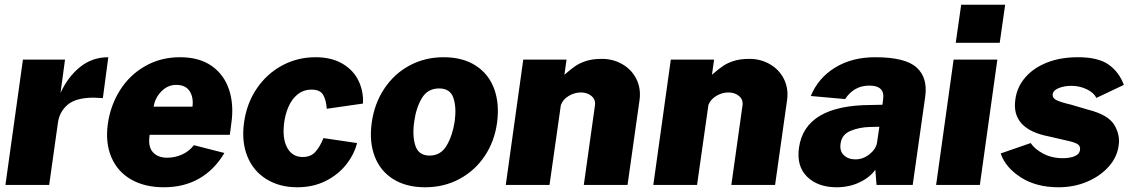

<svg xmlns="http://www.w3.org/2000/svg" viewBox="-20 -782 4790 812"><path d="M77 -530H255L236 -389Q267 -457 318.5 -498.5Q370 -540 438 -540L415 -367Q387 -369 377 -369Q301 -369 266 -339Q231 -309 225 -263L188 0H3Z M687 -115Q720 -115 750 -128.5Q780 -142 800 -168L929 -135Q887 -64 822.5 -27Q758 10 673 10Q592 10 534.5 -23Q477 -56 451 -117Q425 -178 436 -258Q447 -336 487.5 -400.5Q528 -465 594 -502.5Q660 -540 741 -540Q823 -540 875.5 -503Q928 -466 949 -402Q970 -338 958 -258L952 -212H613Q605 -163 626 -139Q647 -115 687 -115ZM794 -331Q799 -370 782 -396.5Q765 -423 725 -423Q689 -423 662 -395Q635 -367 630 -331Z M1515 -344 1362 -322Q1359 -361 1346 -382Q1333 -403 1297 -403Q1253 -403 1222.5 -367Q1192 -331 1182 -265Q1173 -197 1194.5 -157.5Q1216 -118 1260 -118Q1295 -118 1314.5 -140.5Q1334 -163 1348 -198L1490 -177Q1478 -129 1444 -86Q1410 -43 1357 -16.5Q1304 10 1237 10Q1162 10 1106.5 -24.5Q1051 -59 1026 -121Q1001 -183 1012 -263Q1023 -344 1065.5 -407Q1108 -470 1173 -505Q1238 -540 1314 -540Q1383 -540 1429.5 -512Q1476 -484 1497 -439Q1518 -394 1515 -344Z M1552 -262Q1563 -344 1605.5 -407.5Q1648 -471 1713 -505.5Q1778 -540 1856 -540Q1937 -540 1992 -504.5Q2047 -469 2070 -406Q2093 -343 2082 -262Q2071 -183 2029.5 -121.5Q1988 -60 1923 -25Q1858 10 1778 10Q1698 10 1643 -24.5Q1588 -59 1564.5 -121Q1541 -183 1552 -262ZM1903 -269Q1911 -328 1897.5 -368Q1884 -408 1837 -408Q1789 -408 1764.5 -367.5Q1740 -327 1732 -269Q1723 -209 1736.5 -166.5Q1750 -124 1797 -124Q1844 -124 1869 -166.5Q1894 -209 1903 -269Z M2193 -530H2376L2367 -466Q2396 -491 2414.5 -503.5Q2433 -516 2460 -524.5Q2487 -533 2526 -533Q2573 -533 2612 -510.5Q2651 -488 2671 -448.5Q2691 -409 2685 -361L2634 0H2449L2496 -335Q2500 -360 2482 -375.5Q2464 -391 2437 -391Q2410 -391 2385.5 -376.5Q2361 -362 2352 -338L2304 0H2119Z M2817 -530H3000L2991 -466Q3020 -491 3038.5 -503.5Q3057 -516 3084 -524.5Q3111 -533 3150 -533Q3197 -533 3236 -510.5Q3275 -488 3295 -448.5Q3315 -409 3309 -361L3258 0H3073L3120 -335Q3124 -360 3106 -375.5Q3088 -391 3061 -391Q3034 -391 3009.5 -376.5Q2985 -362 2976 -338L2928 0H2743Z M3359 -157Q3384 -337 3663 -338L3712 -339L3715 -363Q3723 -420 3656 -420Q3592 -420 3554 -363L3409 -376Q3440 -452 3511.5 -496Q3583 -540 3681 -540Q3808 -540 3856 -497Q3904 -454 3893 -374L3840 0H3687L3682 -64Q3658 -31 3614.5 -10.5Q3571 10 3518 10Q3439 10 3393.5 -34.5Q3348 -79 3359 -157ZM3689 -178 3699 -246 3659 -245Q3614 -244 3577 -228.5Q3540 -213 3535 -175Q3530 -144 3548.5 -126Q3567 -108 3598 -108Q3630 -108 3657 -129.5Q3684 -151 3689 -178Z M4208 -601H4022L4045 -762H4231ZM4124 0H3939L4013 -530H4198Z M4212 -133 4339 -177Q4355 -152 4391.5 -132.5Q4428 -113 4475 -113Q4505 -113 4525 -121.5Q4545 -130 4547.5 -147Q4550 -164 4538 -172Q4526 -180 4494 -187L4416 -205Q4256 -236 4274 -361Q4281 -414 4316 -454.5Q4351 -495 4408 -517.5Q4465 -540 4539 -540Q4625 -540 4669 -508.5Q4713 -477 4733 -423L4617 -368Q4605 -391 4575 -405Q4545 -419 4511 -419Q4481 -419 4457.5 -409.5Q4434 -400 4432 -383Q4430 -368 4447 -359Q4464 -350 4511 -339L4582 -318Q4666 -297 4692 -254.5Q4718 -212 4711 -167Q4705 -118 4669 -77.5Q4633 -37 4577.5 -13.5Q4522 10 4457 10Q4362 10 4297 -32Q4232 -74 4212 -133Z"/></svg>

Font: Morrison ExtraBold
Style: Regular
Weight: 800
Designer: Pablo Impallari, Rodrigo Fuenzalida (Modified by Dan O. Williams)
Version: Version 0.03;June 6, 2019;FontCreator 11.5.0.2425 64-bit; tt